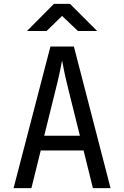

<svg xmlns="http://www.w3.org/2000/svg" viewBox="-20 -970 640 990"><path d="M50 0 240 -730H361L550 0H459L411 -194H190L142 0ZM208 -270H392L336 -495Q320 -559 311 -602Q302 -645 300 -658Q298 -645 289 -602Q280 -559 264 -496ZM119 -810 258 -950H341L481 -810H382L300 -888L220 -810Z"/></svg>

Font: JetBrainsMonoNL NFM
Style: Regular
Weight: 400
Monospace: yes
Designer: Philipp Nurullin, Konstantin Bulenkov
Foundry: JetBrains
Version: Version 2.304; ttfautohint (v1.8.4.7-5d5b);Nerd Fonts 3.3.0